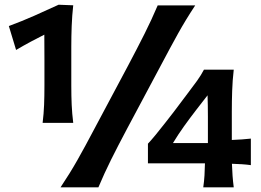

<svg xmlns="http://www.w3.org/2000/svg" viewBox="-20 -807 1123 827"><path d="M163.6 -277.8Q168.5 -317.9 169.9 -355Q171.4 -392.1 171.4 -438Q171.4 -493.2 171.4 -548.1Q171.4 -603 170.9 -657.7Q142.6 -643.6 112.1 -627.2Q81.5 -610.8 49.3 -591.8L18.1 -694.8Q74.7 -715.8 127.2 -739Q179.7 -762.2 232.4 -786.6L295.4 -784.2Q290.5 -739.7 288.8 -695.3Q287.1 -650.9 287.1 -606V-438Q287.1 -392.1 288.8 -355Q290.5 -317.9 295.4 -277.8ZM240.7 0Q281.2 -60.5 314.2 -118.9Q347.2 -177.2 386.7 -252.4L531.7 -524.4Q572.8 -602.1 602.8 -661.9Q632.8 -721.7 659.2 -783.7H820.8Q779.8 -721.7 746.6 -661.9Q713.4 -602.1 672.4 -524.4L527.3 -252.4Q487.3 -177.2 458.3 -118.9Q429.2 -60.5 403.8 0ZM979 -101.6Q980 -73.2 981.7 -49.8Q983.4 -26.4 986.8 0H855.5Q859.4 -27.3 860.8 -51.3Q862.3 -75.2 862.8 -103.5H617.2V-188Q631.3 -203.1 650.9 -226.8Q670.4 -250.5 690.9 -276.9Q711.4 -303.2 728.5 -325.2L793.5 -411.6Q811.5 -435.1 828.9 -459.2Q846.2 -483.4 858.4 -506.8H986.8Q981.4 -460 980 -415.5Q978.5 -371.1 978.5 -327.1V-204.1Q1000 -205.1 1022 -206.5Q1043.9 -208 1060.5 -210V-95.7Q1043.9 -98.1 1022.2 -99.6Q1000.5 -101.1 979 -101.6ZM725.1 -190.9H875.5V-305.2Q875.5 -351.1 874 -396.5L824.7 -333Q797.9 -298.3 772.2 -262.5Q746.6 -226.6 725.1 -190.9Z"/></svg>

Font: Pinar DS4-SemiBold
Style: Regular
Weight: 600
Designer: Amin Abedi
Version: Version 2.000